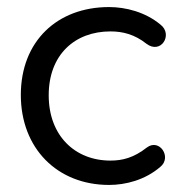

<svg xmlns="http://www.w3.org/2000/svg" viewBox="-20 -515 519 544"><path d="M289 9C336 9 391 -5 434 -42C468 -69 432 -124 396 -97C359 -68 327 -60 293 -60C192 -60 118 -131 118 -245C118 -360 192 -426 293 -426C327 -426 361 -418 395 -391C436 -360 471 -417 435 -445C392 -481 336 -495 289 -495C142 -495 39 -398 39 -246C39 -95 142 9 289 9Z"/></svg>

Font: SN Pro Book
Style: Regular
Weight: 350
Designer: Tobias Whetton
Foundry: Supernotes
Version: Version 1.003;Glyphs 3.3 (3324)